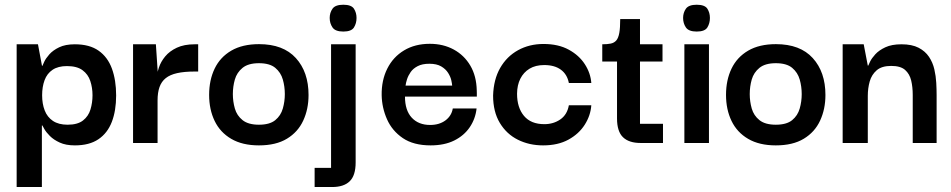

<svg xmlns="http://www.w3.org/2000/svg" viewBox="-20 -595 3956 799"><path d="M291.7 10Q254 10 228.7 -1.7Q203.3 -13.3 187.7 -29Q172 -44.7 164.7 -57.7Q157.3 -70.7 156.3 -73H154.3V183.3H49.3V-410.7H138L154.7 -321.3H156.7Q157.7 -324 164 -337.8Q170.3 -351.7 185.3 -368.7Q200.3 -385.7 226.2 -398.2Q252 -410.7 291.3 -410.7Q352.7 -410.7 390.5 -384Q428.3 -357.3 445.8 -309.3Q463.3 -261.3 463.3 -197.7Q463.3 -134.3 445.3 -87.7Q427.3 -41 389.5 -15.5Q351.7 10 291.7 10ZM261.3 -76Q303 -76 325.5 -93.7Q348 -111.3 356.5 -139.5Q365 -167.7 365 -198.7Q365 -230 355.8 -257.8Q346.7 -285.7 323.5 -302.8Q300.3 -320 258.7 -320Q221.7 -320 198.7 -304.5Q175.7 -289 165.5 -261.3Q155.3 -233.7 155.3 -198.7Q155.3 -163.3 166 -135.5Q176.7 -107.7 200.3 -91.8Q224 -76 261.3 -76Z M533.7 0V-410.7H628.7L636.7 -291.3L635.7 -202.7V0ZM635.7 -177.3 632.7 -268.3Q633 -289 641.2 -313.7Q649.3 -338.3 667.5 -360.3Q685.7 -382.3 716 -396.5Q746.3 -410.7 790.3 -410.7H804.7V-297.3H789.7Q747 -297.3 717.2 -290.7Q687.3 -284 669.7 -269.8Q652 -255.7 643.8 -232.7Q635.7 -209.7 635.7 -177.3Z M1057.4 10Q988.7 10 942.3 -17.2Q896 -44.3 873.2 -91.8Q850.3 -139.3 850.3 -200.1Q850.3 -261.8 873.2 -309.4Q896 -357 942.4 -384.2Q988.8 -411.3 1057.9 -411.3Q1158.7 -411.3 1211.3 -353.3Q1264 -295.3 1264 -199.7Q1264 -140.7 1241.8 -93Q1219.7 -45.3 1174 -17.7Q1128.4 10 1057.4 10ZM1057.5 -76Q1102.3 -76 1125.5 -95Q1148.7 -114 1157 -143.5Q1165.3 -172.9 1165.3 -203.4Q1165.3 -234.7 1157 -264Q1148.7 -293.3 1125.5 -312.7Q1102.3 -332 1057.5 -332Q1013.3 -332 989.5 -312.7Q965.7 -293.3 957.3 -264Q949 -234.7 949 -203.4Q949 -172.9 957.3 -143.5Q965.7 -114 989.5 -95Q1013.3 -76 1057.5 -76Z M1408.7 -463.7Q1375.3 -463.7 1363.7 -480.8Q1352 -498 1352 -520.3Q1352 -542 1363.7 -558.7Q1375.3 -575.3 1408.7 -575.3Q1442.3 -575.3 1453 -558.7Q1463.7 -542 1463.7 -520.3Q1463.7 -498 1453 -480.8Q1442.3 -463.7 1408.7 -463.7ZM1357.7 -410.7H1460V81Q1460 135.3 1435.3 159.3Q1410.7 183.3 1362 183.3H1289.3V103.7H1357.7Z M1772 10Q1701 10 1656.3 -20.3Q1611.7 -50.7 1590.5 -98.7Q1569.3 -146.7 1568.3 -198.7Q1567.3 -261 1591.7 -309.5Q1616 -358 1661.5 -385.3Q1707 -412.7 1768.7 -412.7Q1824.3 -412.7 1868 -389Q1911.7 -365.3 1937.2 -322Q1962.7 -278.7 1964 -218.7Q1964.3 -216.7 1964.3 -207.5Q1964.3 -198.3 1964.3 -193H1665.3Q1665.3 -135.7 1693.5 -105.3Q1721.7 -75 1770 -75Q1808 -75 1833.5 -93.8Q1859 -112.7 1864.3 -143.7H1963.3Q1958.7 -101 1935 -65.8Q1911.3 -30.7 1870.3 -10.3Q1829.3 10 1772 10ZM1667.7 -238.7H1861.7Q1861.3 -246.3 1858 -261.2Q1854.7 -276 1844.7 -291.8Q1834.7 -307.7 1816 -318.7Q1797.3 -329.7 1766.7 -329.7Q1737.3 -329.7 1718.3 -319.8Q1699.3 -310 1689 -295.2Q1678.7 -280.3 1673.8 -265Q1669 -249.7 1667.7 -238.7Z M2240 10Q2182.3 10 2135.2 -13.5Q2088 -37 2060 -83.5Q2032 -130 2032 -197.3Q2034 -264 2061.3 -312Q2088.7 -360 2135.7 -386Q2182.7 -412 2241.7 -412Q2303.7 -412 2346.8 -388.3Q2390 -364.7 2413.8 -327.7Q2437.7 -290.7 2440.7 -249.7H2347.3Q2340.3 -285.7 2314 -305Q2287.7 -324.3 2245 -324.3Q2208.7 -324.3 2183.7 -309.2Q2158.7 -294 2145.3 -267.3Q2132 -240.7 2131.7 -205Q2131.7 -147.3 2160.5 -112.8Q2189.3 -78.3 2245.3 -78.3Q2283 -78.3 2311.7 -98Q2340.3 -117.7 2347.3 -157H2440.7Q2437.7 -114.3 2413.5 -76.2Q2389.3 -38 2345.7 -14Q2302 10 2240 10Z M2645.7 0Q2597.3 0 2572.5 -24Q2547.7 -48 2547.7 -102.3V-350H2643.3V-79.7H2739V0ZM2486.3 -339V-410.7Q2507.7 -410.7 2521.8 -413.7Q2536 -416.7 2544.7 -426.7Q2553.3 -436.7 2557.2 -458Q2561 -479.3 2561 -515.7H2643.3V-410.7H2737V-339Z M2828 0V-410.7H2930.3V0ZM2879.3 -463.7Q2846 -463.7 2834.3 -480.8Q2822.7 -498 2822.7 -520.3Q2822.7 -542 2834.3 -558.7Q2846 -575.3 2879.3 -575.3Q2913 -575.3 2923.7 -558.7Q2934.3 -542 2934.3 -520.3Q2934.3 -498 2923.7 -480.8Q2913 -463.7 2879.3 -463.7Z M3208.4 10Q3139.7 10 3093.3 -17.2Q3047 -44.3 3024.2 -91.8Q3001.3 -139.3 3001.3 -200.1Q3001.3 -261.8 3024.2 -309.4Q3047 -357 3093.4 -384.2Q3139.8 -411.3 3208.9 -411.3Q3309.7 -411.3 3362.3 -353.3Q3415 -295.3 3415 -199.7Q3415 -140.7 3392.8 -93Q3370.7 -45.3 3325 -17.7Q3279.4 10 3208.4 10ZM3208.5 -76Q3253.3 -76 3276.5 -95Q3299.7 -114 3308 -143.5Q3316.3 -172.9 3316.3 -203.4Q3316.3 -234.7 3308 -264Q3299.7 -293.3 3276.5 -312.7Q3253.3 -332 3208.5 -332Q3164.3 -332 3140.5 -312.7Q3116.7 -293.3 3108.3 -264Q3100 -234.7 3100 -203.4Q3100 -172.9 3108.3 -143.5Q3116.7 -114 3140.5 -95Q3164.3 -76 3208.5 -76Z M3486.7 0V-410.7H3574.3L3591.3 -322H3593.3Q3594.3 -324.7 3600.8 -338.5Q3607.3 -352.3 3622.5 -369Q3637.7 -385.7 3664.2 -398.2Q3690.7 -410.7 3731.3 -410.7Q3775 -410.7 3802.7 -396.3Q3830.3 -382 3846 -358.5Q3861.7 -335 3868.2 -306.7Q3874.7 -278.3 3876.2 -250.3Q3877.7 -222.3 3877.7 -199.3V0H3778.3V-200Q3778.3 -233 3771.8 -260.2Q3765.3 -287.3 3746.5 -304Q3727.7 -320.7 3688.7 -320.7Q3649.3 -320.7 3628.3 -302.5Q3607.3 -284.3 3599.3 -256.2Q3591.3 -228 3591.3 -196V0Z"/></svg>

Font: Darker Grotesque Light
Style: Regular
Weight: 300
Designer: Gabriel Lam
Foundry: TypeRant
Version: Version 1.000;gftools[0.9.28]